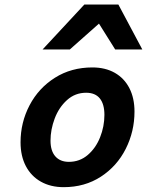

<svg xmlns="http://www.w3.org/2000/svg" viewBox="-20 -793 632 826"><path d="M377.4 -502.9Q433.1 -502.9 473.9 -479.7Q514.6 -456.5 536.6 -413.8Q558.6 -371.1 558.6 -313Q558.6 -227.5 521 -152.8Q483.4 -78.1 414.1 -33Q344.7 12.2 253.9 12.2Q197.8 12.2 155.8 -11.5Q113.8 -35.2 91.1 -78.6Q68.4 -122.1 68.4 -180.7Q68.4 -266.1 107.2 -340.1Q146 -414.1 216.3 -458.5Q286.6 -502.9 377.4 -502.9ZM197.3 -188Q197.3 -144 218 -120.4Q238.8 -96.7 276.4 -96.7Q322.8 -96.7 357.4 -126.2Q392.1 -155.8 410.6 -202.4Q429.2 -249 429.2 -298.8Q429.2 -345.2 409.4 -369.6Q389.6 -394 350.6 -394Q303.2 -394 268.3 -362.5Q233.4 -331.1 215.3 -283.2Q197.3 -235.4 197.3 -188ZM163.1 -580.1 342.8 -773.4H489.3L592.3 -580.1H475.6L405.8 -691.4L280.3 -580.1Z"/></svg>

Font: Lesson One
Style: Bold Italic
Weight: 700
Italic angle: -14°
Designer: But Ko, Victor Gaultney, Annie Olsen, Julie Remington, Don Collingsworth, Eric Hays, Becca Hirsbrunner
Version: Version 1.100